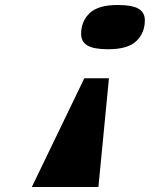

<svg xmlns="http://www.w3.org/2000/svg" viewBox="-20 -745 654 765"><path d="M411.1 -548.8Q353.5 -548.8 328.4 -563.7Q303.2 -578.6 303.2 -609.9Q303.2 -660.2 337.2 -692.6Q371.1 -725.1 449.2 -725.1Q506.8 -725.1 532 -710.2Q557.1 -695.3 557.1 -664.1Q557.1 -613.8 523.2 -581.3Q489.3 -548.8 411.1 -548.8ZM414.1 -433.1 372.1 0H106.9L315.9 -433.1Z"/></svg>

Font: IntelOne Mono Bold
Style: Italic
Weight: 700
Italic angle: -16°
Designer: Fred Shallcrass
Foundry: Frere-Jones Type LLC
Version: Version 1.200;hotconv 1.1.0;makeotfexe 2.6.0;FJTRelease1.2